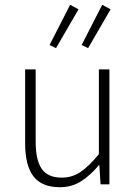

<svg xmlns="http://www.w3.org/2000/svg" viewBox="-20 -770 569 802"><path d="M230 12Q155 12 120 -33Q85 -78 85 -172V-480H129V-178Q129 -101 154.5 -64.5Q180 -28 238 -28Q281 -28 316 -51.5Q351 -75 393 -126V-480H437V0H400L395 -80H393Q358 -38 319 -13Q280 12 230 12ZM214 -569 187 -582 273 -750 308 -731ZM348 -569 321 -582 407 -750 442 -731Z"/></svg>

Font: CV Source Sans Light
Style: Regular
Weight: 300
Designer: Paul D. Hunt
Foundry: Adobe Systems Incorporated
Version: Version 3.001